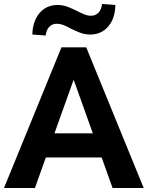

<svg xmlns="http://www.w3.org/2000/svg" viewBox="-33 -942 740 962"><path d="M-13 0 275 -705H399L687 0H531L461 -196L518 -153H154L212 -196L142 0ZM335 -540 226 -235 205 -274H467L446 -235L337 -540ZM196 -764 129 -769Q131 -837 165.5 -877Q200 -917 255 -917Q282 -917 305.5 -908Q329 -899 353 -887Q376 -875 392 -869Q408 -863 422 -863Q446 -863 461 -879Q476 -895 478 -922L545 -917Q544 -850 509.5 -809.5Q475 -769 419 -769Q392 -769 367.5 -778.5Q343 -788 321 -799Q300 -811 283.5 -817Q267 -823 252 -823Q228 -823 213.5 -807.5Q199 -792 196 -764Z"/></svg>

Font: Nunito Sans 12pt ExtraLight
Style: Weight 830 Width 84 Optical size 12.0 YTLC 445
Weight: 830
Width: 4
Designer: Vernon Adams
Foundry: Vernon Adams
Version: Version 3.101;gftools[0.9.27]